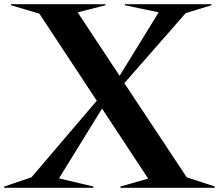

<svg xmlns="http://www.w3.org/2000/svg" viewBox="-95 -895 1044 915"><path d="M478.8 -6.2 611.2 -43.8 391.2 -377.5 186.2 -45 350 -6.2V0H-75V-6.2L55 -50L366.2 -415L92.5 -830L-42.5 -870V-875H407.5V-870L275 -836.2L475 -533.8L661.2 -836.2L500 -870V-875H912.5V-870L790 -832.5L497.5 -498.8L795 -50L928.8 -6.2V0H478.8Z"/></svg>

Font: Equateur
Style: Regular
Weight: 400
Designer: Ange Degheest & Eugénie Bidaut
Foundry: Velvetyne Type Foundry
Version: Version 1.000;FEAKit 1.0